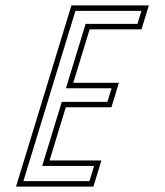

<svg xmlns="http://www.w3.org/2000/svg" viewBox="-20 -687 607 707"><path d="M353.4 -96H162.4L222.3 -292H390.3L417.8 -382H249.8L310.1 -579H501.1L528 -667H243L39 0H324ZM326.4 -76 309.2 -20H66.1L257.8 -647H500.9L486.3 -599H295.3L222.8 -362H390.8L375.5 -312H207.5L135.4 -76Z"/></svg>

Font: Din Kursivschrift
Style: EngGhost
Weight: 400
Version: Version 1.089